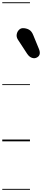

<svg xmlns="http://www.w3.org/2000/svg" viewBox="-25 -1250 372 1698"><path d="M303 -742.5Q283 -730.5 258.5 -738.2Q234 -746 215 -774.5L133 -900Q119 -922.5 122.8 -945.8Q126.5 -969 142 -985Q157.5 -1001 177.5 -1001Q206.5 -1001 230.8 -988Q255 -975 269 -939.5L318.5 -819Q341.5 -764 303 -742.5ZM303 -742.5Q283 -730.5 258.5 -738.2Q234 -746 215 -774.5L133 -900Q119 -922.5 122.8 -945.8Q126.5 -969 142 -985Q157.5 -1001 177.5 -1001Q206.5 -1001 230.8 -988Q255 -975 269 -939.5L318.5 -819Q341.5 -764 303 -742.5ZM-5 420.5H240V428.5H-5ZM-5 -16H240V0H-5ZM-5 -505.5H240V-497.5H-5ZM-5 -1230H240V-1222H-5Z"/></svg>

Font: Edu VIC WA NT Pre Guide
Style: Regular
Weight: 400
Designer: Tina and Corey Anderson, Eben Sorkin, Mirko Velimirovic
Foundry: Google for Education
Version: Version 1.000